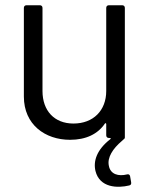

<svg xmlns="http://www.w3.org/2000/svg" viewBox="-20 -526 583 732"><path d="M464 139C432 147 401 139 395 106C388 74 411 40 444 12C448 8 453 4 455 2C456 1 456 -2 456 -3V-496C456 -502 452 -506 446 -506H395C389 -506 385 -502 385 -496V-179C385 -105 336 -55 260 -55C187 -55 142 -104 142 -179V-496C142 -502 138 -506 132 -506H81C75 -506 71 -502 71 -496V-158C71 -51 152 7 247 7C308 7 353 -15 380 -55C382 -58 385 -56 385 -53V-10C385 -4 389 0 395 0H399C402 0 404 3 400 5C349 45 335 88 344 126C360 190 428 192 473 181C479 179 481 176 480 169L476 146C475 140 470 137 464 139Z"/></svg>

Font: Elastic
Style: elastic
Weight: 400
Designer: Jeremy Tribby
Foundry: Tribby Type
Version: Version 1.422;hotconv 1.0.109;makeotfexe 2.5.65596